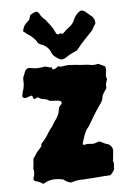

<svg xmlns="http://www.w3.org/2000/svg" viewBox="-54 -782 583 840"><g transform="rotate(-5 237.5 -362.0)"><path d="M391 -669Q387 -662 382.5 -654.5Q378 -647 374 -639Q356 -620 337.5 -600.5Q319 -581 301 -558Q297 -555 291 -552.5Q285 -550 279 -547Q272 -544 265 -540Q258 -536 251 -531Q249 -530 248 -529Q247 -528 245 -527Q229 -519 216 -528Q211 -531 205.5 -535.5Q200 -540 195 -544Q193 -548 191.5 -550Q190 -552 189 -553Q183 -571 170.5 -582Q158 -593 141 -598Q140 -599 138 -600.5Q136 -602 133 -603Q131 -607 128 -612Q125 -617 121 -621Q115 -628 107.5 -634.5Q100 -641 92 -645Q87 -649 82 -653Q77 -657 72 -661Q77 -679 81 -685.5Q85 -692 103 -708Q105 -713 106.5 -717.5Q108 -722 109 -727Q115 -733 123 -736.5Q131 -740 138 -741Q146 -739 150 -731Q158 -715 171 -705Q176 -701 178.5 -696.5Q181 -692 185 -688Q190 -682 195 -675Q200 -668 204 -662Q207 -656 210 -650Q213 -644 216 -638Q216 -638 218 -636Q225 -632 231 -636Q237 -640 241 -634Q247 -637 247 -637Q261 -651 277 -663Q293 -675 300 -695Q305 -706 312.5 -714Q320 -722 329 -728Q335 -729 339.5 -728Q344 -727 348 -725Q356 -718 364 -711Q372 -704 381 -697Q383 -693 385.5 -689.5Q388 -686 389 -681Q390 -678 390 -675Q390 -672 391 -669ZM420 -419Q416 -410 414 -401Q413 -396 413.5 -392Q414 -388 414 -385Q413 -378 410 -375Q407 -372 405 -368Q401 -362 397.5 -356Q394 -350 393 -343Q392 -329 382 -316Q376 -308 370 -299Q364 -290 359 -282Q353 -272 347.5 -263.5Q342 -255 337 -246Q333 -239 329 -232Q325 -225 320 -218Q313 -211 309 -202.5Q305 -194 301 -185Q299 -178 296 -170Q293 -162 291 -154Q290 -153 290 -150Q290 -147 289 -145Q296 -141 302 -143.5Q308 -146 314 -145Q319 -144 325 -144Q331 -144 338 -144Q343 -146 349 -147.5Q355 -149 360 -151Q365 -151 367 -150Q374 -147 380 -143.5Q386 -140 393 -138Q411 -135 419 -114V-100Q418 -90 417 -80.5Q416 -71 415 -61Q419 -52 417.5 -43.5Q416 -35 417 -26Q411 -12 398 0Q372 1 345.5 3.5Q319 6 293 7Q290 8 286.5 8Q283 8 279 8Q265 8 257.5 9Q250 10 243.5 11.5Q237 13 223 17Q219 15 214 14Q209 13 205 10Q201 8 197 5Q193 2 190 0Q173 -3 165 -3.5Q157 -4 150.5 -3.5Q144 -3 132 -1Q125 1 117.5 4.5Q110 8 102 12Q97 8 92 5.5Q87 3 82 1Q78 -1 73 -1.5Q68 -2 64 -6Q59 -12 63 -21Q69 -37 66 -53Q63 -60 66 -66Q68 -83 69 -102Q73 -107 76.5 -112Q80 -117 84 -124L85 -126Q91 -133 96.5 -139Q102 -145 108 -152Q108 -154 108.5 -157Q109 -160 109 -163Q120 -174 129.5 -187Q139 -200 147 -214Q148 -216 150.5 -219Q153 -222 154 -224Q159 -229 161.5 -233.5Q164 -238 168 -243Q171 -250 178 -259Q186 -270 191.5 -281Q197 -292 198 -305Q199 -318 212 -329Q214 -331 213 -336Q212 -341 208 -343Q202 -345 199 -345Q194 -346 186 -346Q182 -346 178.5 -346Q175 -346 170 -347H163Q163 -347 162.5 -347Q162 -347 161 -348Q150 -356 137.5 -357Q125 -358 114 -366Q113 -367 109 -367Q105 -365 102 -363Q93 -358 90 -368Q89 -370 89 -373Q89 -376 85 -377Q79 -376 72.5 -373.5Q66 -371 59 -369Q47 -367 44 -378Q45 -383 46 -388Q47 -393 48 -397Q50 -402 51 -406.5Q52 -411 53 -415Q54 -419 54 -422Q54 -425 55 -428V-458Q59 -466 62 -475Q65 -484 69 -491Q79 -501 91 -498Q106 -494 121 -494.5Q136 -495 151 -498Q152 -499 156 -498Q161 -498 168 -495Q175 -492 182 -493H183Q183 -493 184 -490Q185 -487 187 -483Q195 -483 200.5 -486.5Q206 -490 210 -494Q214 -496 216.5 -494Q219 -492 223 -492Q232 -493 241 -494.5Q250 -496 260 -496Q270 -495 279 -495Q288 -495 298 -493Q306 -492 313 -492Q320 -492 327 -491Q331 -491 335 -491Q339 -491 343 -490Q360 -487 365.5 -487Q371 -487 388 -490Q404 -483 416 -477Q421 -466 419 -455.5Q417 -445 416 -435Z"/></g></svg>

Font: Darumadrop One
Style: Regular
Weight: 400
Version: Version 1.000